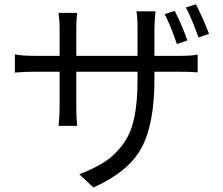

<svg xmlns="http://www.w3.org/2000/svg" viewBox="-20 -794 1017 876"><path d="M777.3 -744.1Q812.5 -674.8 835 -609.4L787.1 -592.8Q759.8 -673.8 731.4 -729.5ZM47.9 -462.9V-545.9Q79.1 -539.1 145.5 -539.1H252V-665Q252 -699.2 247.1 -735.4H332Q328.1 -700.2 328.1 -666V-539.1H607.4V-662.1Q607.4 -717.8 602.5 -742.2H689.5Q684.6 -693.4 684.6 -662.1V-539.1H793Q856.4 -539.1 881.8 -544.9V-463.9Q849.6 -466.8 793 -466.8H684.6V-431.6Q684.6 -229.5 626 -120.1Q567.4 -10.7 406.2 61.5L341.8 1Q413.1 -26.4 458.5 -56.2Q503.9 -85.9 540 -134.3Q576.2 -182.6 591.8 -253.4Q607.4 -324.2 607.4 -425.8V-466.8H328.1V-307.6Q328.1 -254.9 332 -219.7H247.1Q252 -263.7 252 -307.6V-466.8H145.5Q90.8 -466.8 47.9 -462.9ZM828.1 -759.8 874 -774.4Q907.2 -709 933.6 -639.6L885.7 -623Q854.5 -710.9 828.1 -759.8Z"/></svg>

Font: Min Sans
Style: Regular
Weight: 400
Designer: Jinseong-Kim, NotoSansCJK, Nunito
Foundry: Jinseong-Kim
Version: Version 1.400;Glyphs 3.1.2 (3151)